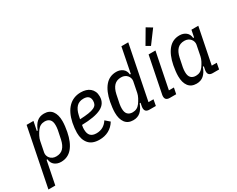

<svg xmlns="http://www.w3.org/2000/svg" viewBox="-133 -1324 2544 2061"><g transform="rotate(-30 1138.5 -293.0)"><path d="M130 -518H215L192 -406H203Q226 -468 261.5 -499Q297 -530 351 -530Q417 -530 450.5 -485Q484 -440 484 -361Q484 -333 480 -299Q476 -265 470 -234Q447 -116 393 -52Q339 12 254 12Q208 12 175.5 -13Q143 -38 139 -86H128L71 200H-14ZM238 -65Q293 -65 325 -98.5Q357 -132 371 -197L393 -303Q396 -319 397 -334Q398 -349 398 -360Q398 -408 376 -430.5Q354 -453 315 -453Q258 -453 224 -406Q205 -380 190 -350.5Q175 -321 170 -295L144 -165Q141 -147 146 -129.5Q151 -112 163 -97.5Q175 -83 194 -74Q213 -65 238 -65Z M731 12Q641 12 598 -38.5Q555 -89 555 -173Q555 -199 558.5 -231Q562 -263 568 -292Q592 -408 653 -469Q714 -530 807 -530Q840 -530 868.5 -521.5Q897 -513 918 -495.5Q939 -478 951 -452Q963 -426 963 -391Q963 -303 884.5 -263Q806 -223 645 -220Q641 -203 640 -190.5Q639 -178 639 -168Q639 -114 663.5 -89Q688 -64 736 -64Q783 -64 818 -84.5Q853 -105 877 -143L930 -97Q897 -43 846 -15.5Q795 12 731 12ZM798 -457Q744 -457 712.5 -424.5Q681 -392 667 -329L657 -283Q722 -286 764.5 -292.5Q807 -299 832.5 -311Q858 -323 868 -341Q878 -359 878 -385Q878 -457 798 -457Z M1354 0Q1298 0 1298 -51Q1298 -65 1302 -82L1308 -112H1297Q1274 -50 1238.5 -19Q1203 12 1149 12Q1083 12 1049.5 -33Q1016 -78 1016 -157Q1016 -185 1020 -219Q1024 -253 1030 -284Q1053 -402 1107 -466Q1161 -530 1246 -530Q1292 -530 1324.5 -505Q1357 -480 1361 -432H1372L1433 -740H1518L1385 -75H1447L1433 0ZM1185 -65Q1242 -65 1276 -112Q1295 -138 1310 -167Q1325 -196 1330 -222L1356 -353Q1359 -371 1354 -388.5Q1349 -406 1337 -420.5Q1325 -435 1306 -444Q1287 -453 1262 -453Q1207 -453 1175 -419.5Q1143 -386 1129 -321L1107 -214Q1104 -199 1103 -184Q1102 -169 1102 -158Q1102 -110 1124 -87.5Q1146 -65 1185 -65Z M1606 0Q1550 0 1550 -50Q1550 -58 1551 -65Q1552 -72 1554 -80L1642 -518H1727L1638 -75H1700L1685 0ZM1710 -584 1659 -614 1760 -786 1829 -744Z M2138 0Q2082 0 2082 -51Q2082 -59 2083 -66.5Q2084 -74 2086 -82L2092 -112H2081Q2058 -50 2022.5 -19Q1987 12 1933 12Q1867 12 1833.5 -33Q1800 -78 1800 -157Q1800 -185 1804 -219Q1808 -253 1814 -284Q1837 -402 1891 -466Q1945 -530 2030 -530Q2076 -530 2108.5 -505Q2141 -480 2145 -432H2156L2173 -518H2258L2169 -75H2231L2217 0ZM1969 -65Q2026 -65 2060 -112Q2079 -138 2094 -167Q2109 -196 2114 -222L2140 -353Q2143 -371 2138 -388.5Q2133 -406 2121 -420.5Q2109 -435 2090 -444Q2071 -453 2046 -453Q1991 -453 1959 -419.5Q1927 -386 1913 -321L1891 -214Q1888 -199 1887 -184Q1886 -169 1886 -158Q1886 -110 1908 -87.5Q1930 -65 1969 -65Z"/></g></svg>

Font: IBM Plex Sans Condensed Text
Style: Italic
Weight: 450
Width: 3
Italic angle: -11°
Designer: Mike Abbink, Paul van der Laan, Pieter van Rosmalen
Foundry: Bold Monday
Version: Version 1.1